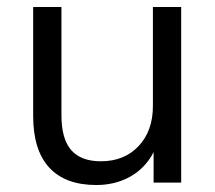

<svg xmlns="http://www.w3.org/2000/svg" viewBox="-20 -523 617 550"><path d="M499 -503V0H420V-87Q396 -41 353 -17Q310 7 256 7Q167 7 121 -43Q75 -93 75 -191V-503H156V-193Q156 -125 184 -93Q212 -61 269 -61Q336 -61 377 -104.5Q418 -148 418 -219V-503Z"/></svg>

Font: Muli-Regular
Style: Regular
Weight: 400
Version: Version 2.000